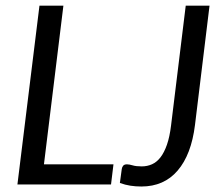

<svg xmlns="http://www.w3.org/2000/svg" viewBox="-20 -662 804 689"><path d="M42.5 0ZM137.7 -72.3H387.2L378.4 0H42.5L121.6 -641.6H207.5ZM679.7 -213.4Q666.5 -106.9 617.4 -49.8Q568.4 7.3 487.3 7.3Q466.8 7.3 448 4.4Q429.2 1.5 410.2 -5.4L417 -55.7Q418 -62.5 422.1 -67.4Q426.3 -72.3 435.5 -72.3Q443.8 -72.3 456.1 -68.6Q468.3 -64.9 488.8 -64.9Q508.3 -64.9 525.4 -72.5Q542.5 -80.1 555.9 -97.4Q569.3 -114.7 579.1 -142.8Q588.9 -170.9 593.8 -211.4L646.5 -641.6H731.9Z"/></svg>

Font: Carlito
Style: Italic
Weight: 400
Italic angle: -7°
Designer: Lukasz Dziedzic
Foundry: tyPoland Lukasz Dziedzic
Version: Version 1.104